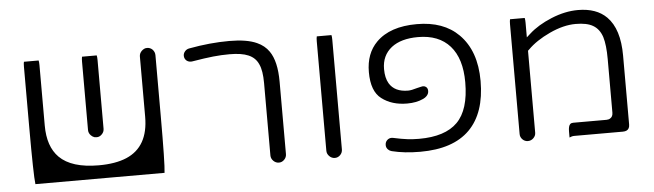

<svg xmlns="http://www.w3.org/2000/svg" viewBox="-41 -718 2946 865"><g transform="rotate(-5 1432.0 -286.0)"><path d="M372.6 -191.9Q377 -190.9 382.8 -190.9Q396 -190.9 406.2 -201.7Q416.5 -211.9 416.5 -226.6V-536.1Q416.5 -550.3 414.6 -558.1H348.1Q346.2 -549.8 346.2 -536.1V-226.6Q346.2 -212.4 356.9 -201.7Q364.3 -194.3 372.6 -191.9ZM85.4 -558.1Q83.5 -551.8 83.5 -536.1V-263.7Q83.5 -44.4 88.9 -4.4H672.9Q678.2 -44.4 678.2 -263.7V-536.1Q678.2 -550.8 667.5 -562Q657.2 -571.8 643.6 -571.8Q636.2 -571.8 631.8 -569.8Q624 -566.4 618.7 -561Q607.9 -550.3 607.9 -536.1V-263.7Q607.9 -128.4 507.3 -85.4Q457 -64 380.9 -64Q258.3 -64 203.1 -119.1Q153.8 -168.5 153.8 -263.7V-536.1Q153.8 -550.3 151.9 -558.1Z M1190.4 -5.4Q1204.6 -5.4 1214.8 -16.1Q1225.1 -26.4 1225.1 -41V-368.2Q1225.1 -460.9 1192.9 -506.8Q1173.3 -535.2 1139.2 -550.3Q1094.2 -570.8 1014.6 -570.8Q927.7 -570.8 833 -553.2Q820.8 -551.3 813 -542.2Q805.2 -533.2 805.2 -522.5Q805.2 -508.8 815.4 -500Q824.2 -493.2 835.4 -493.2Q838.4 -493.2 841.3 -493.7Q898.9 -503.4 936.5 -507.3Q974.1 -511.2 1010.7 -511.2Q1065.4 -511.2 1095.7 -498Q1127.9 -484.4 1141.1 -453.6Q1154.8 -424.8 1154.8 -368.2V-41Q1154.8 -26.9 1165.5 -16.1Q1176.3 -5.4 1190.4 -5.4Z M1478 -40V-535.2Q1478 -549.3 1476.1 -557.1H1409.7Q1407.7 -548.8 1407.7 -535.2V-40Q1407.7 -25.9 1418.5 -15.1Q1429.2 -4.4 1443.4 -4.4Q1457.5 -4.4 1467.8 -14.9Q1478 -25.4 1478 -40Z M1829.1 1.5Q1978 1.5 2052.7 -73.2Q2127.4 -147.9 2127.4 -293Q2127.4 -429.2 2052.2 -504.4Q1983.9 -572.8 1863.3 -572.8Q1741.7 -572.8 1679.7 -510.7Q1629.4 -460.4 1629.4 -376Q1629.4 -289.1 1674.3 -255.4Q1720.2 -220.2 1789.1 -220.2Q1831.5 -220.2 1861.8 -234.4Q1872.6 -239.3 1878.4 -245.6Q1888.2 -255.4 1888.2 -268.6Q1888.2 -281.7 1879.4 -287.6Q1874.5 -291.5 1866.2 -291.5Q1862.8 -291.5 1840.8 -286.1Q1813 -277.8 1798.8 -277.8Q1737.8 -277.8 1713.4 -318.8Q1698.7 -343.8 1698.7 -383.8Q1698.7 -445.3 1743.2 -480.5Q1786.6 -514.2 1863.3 -514.2Q1957.5 -514.2 2007.8 -457.3Q2058.1 -400.4 2058.1 -293Q2058.1 -168.5 2002.4 -112.8Q1946.8 -57.1 1829.1 -57.1Q1801.3 -57.1 1776.4 -60.1Q1751.5 -63 1710.9 -71.8Q1708.5 -72.3 1705.6 -72.3Q1693.4 -72.3 1684.8 -63.7Q1676.3 -55.2 1676.3 -42Q1676.3 -29.8 1685.1 -21.5Q1691.4 -15.1 1700.7 -12.7Q1757.3 1.5 1829.1 1.5Z M2316.4 -4.4Q2331.1 -4.4 2341.6 -14.9Q2352.1 -25.4 2352.1 -39.1V-409.7Q2356 -413.6 2357.4 -414.6Q2395 -452.6 2458 -481.9Q2521 -511.2 2576.2 -511.2Q2627 -511.2 2654.3 -495.1Q2683.1 -478.5 2695.3 -441.4Q2706.5 -404.8 2706.5 -340.8V-98.6Q2706.5 -80.6 2693.8 -73.2Q2687 -68.8 2676.8 -68.8H2526.4Q2517.6 -68.8 2512.7 -64Q2504.4 -55.7 2504.4 -31.2V-3.9Q2515.1 -9.3 2526.4 -9.3H2746.1Q2766.6 -9.3 2773.4 -22.5Q2776.9 -28.8 2776.9 -39.1V-350.6Q2776.9 -471.2 2721.2 -526.9Q2675.3 -572.8 2591.8 -572.8Q2533.2 -572.8 2470.9 -547.1Q2408.7 -521.5 2369.1 -485.4L2352.1 -470.2V-536.1Q2352.1 -550.3 2350.1 -558.1H2283.7Q2281.7 -549.8 2281.7 -536.1V-39.1Q2281.7 -24.9 2292 -14.6Q2302.2 -4.4 2316.4 -4.4Z"/></g></svg>

Font: YuPearl-ExtraLight
Style: ExtraLight
Weight: 200
Designer: Max Yao
Foundry: Max-Everyday
Version: Version 1.011; ttfautohint (v1.8.3)